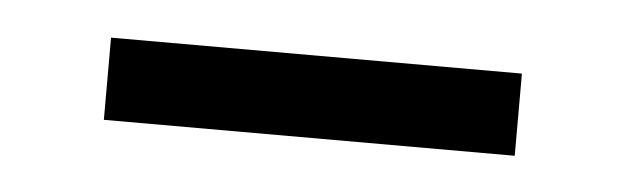

<svg xmlns="http://www.w3.org/2000/svg" viewBox="-23 -375 441 135"><g transform="rotate(5 197.0 -307.0)"><path d="M52 -336H342V-278H52Z"/></g></svg>

Font: BM HANNA Air
Style: Regular
Weight: 400
Designer: Woowa Brothers : Cheoljun Lim; Soyoung Lee; Taehyun Cha; Byungsun Park; Minjin Kim; Hyesun Chae; Myungsoo Han; Bongjin K
Foundry: Sandoll Communications Inc.
Version: Version 1.000;PS 1;hotconv 16.6.51;makeotf.lib2.5.65220